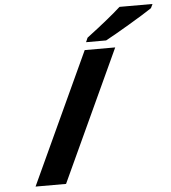

<svg xmlns="http://www.w3.org/2000/svg" viewBox="-61 -986 929 1041"><g transform="rotate(-5 404.0 -465.5)"><path d="M256 0 586 -714H420L90 0ZM798 -910 808 -931H629L625 -928C590 -896 529 -846 443 -781L441 -779L431 -756H540L542 -757C592 -783 751 -877 796 -908Z"/></g></svg>

Font: Passageway
Style: BdSuIt
Weight: 700
Foundry: Ascender Corporation
Version: Version 1.11